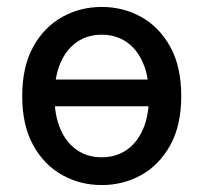

<svg xmlns="http://www.w3.org/2000/svg" viewBox="-20 -521 586 553"><path d="M273 12Q211 12 159 -17Q107 -46 75.5 -103Q44 -160 44 -244Q44 -329 75.5 -386Q107 -443 159 -472Q211 -501 273 -501Q335 -501 387 -472Q439 -443 470.5 -386Q502 -329 502 -244Q502 -160 470.5 -103Q439 -46 387 -17Q335 12 273 12ZM273 -68Q314 -68 344.5 -89Q375 -110 392 -149Q409 -188 409 -244Q409 -300 392 -339.5Q375 -379 344.5 -400Q314 -421 273 -421Q232 -421 201.5 -400Q171 -379 154 -339.5Q137 -300 137 -244Q137 -188 154 -149Q171 -110 201.5 -89Q232 -68 273 -68ZM117 -215V-292H425V-215Z"/></svg>

Font: Source Sans 3 Medium
Style: Regular
Weight: 500
Designer: Paul D. Hunt
Foundry: Adobe
Version: Version 3.052;hotconv 1.1.0;makeotfexe 2.6.0